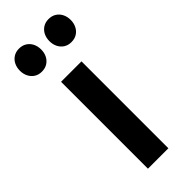

<svg xmlns="http://www.w3.org/2000/svg" viewBox="-219 -624 651 651"><g transform="rotate(-45 107.0 -298.5)"><path d="M56.9 0V-416.7H154.9V0ZM35.4 -486.8Q20.1 -486.8 8.7 -494.1Q-2.8 -501.4 -9 -513.9Q-15.3 -526.4 -15.3 -541.7Q-15.3 -557.6 -9 -570.1Q-2.8 -582.6 8.7 -589.9Q20.1 -597.2 35.4 -597.2Q51.4 -597.2 62.8 -589.9Q74.3 -582.6 80.6 -570.1Q86.8 -557.6 86.8 -541.7Q86.8 -526.4 80.6 -513.9Q74.3 -501.4 62.8 -494.1Q51.4 -486.8 35.4 -486.8ZM177.1 -486.8Q161.8 -486.8 150.3 -494.1Q138.9 -501.4 132.6 -513.9Q126.4 -526.4 126.4 -541.7Q126.4 -557.6 132.6 -570.1Q138.9 -582.6 150.3 -589.9Q161.8 -597.2 177.1 -597.2Q193.1 -597.2 204.5 -589.9Q216 -582.6 222.2 -570.1Q228.5 -557.6 228.5 -541.7Q228.5 -526.4 222.2 -513.9Q216 -501.4 204.5 -494.1Q193.1 -486.8 177.1 -486.8Z"/></g></svg>

Font: Afacad Flux Medium
Style: Regular
Weight: 500
Designer: Kristian Moeller
Foundry: Dicotype
Version: Version 1.100